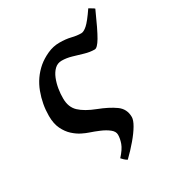

<svg xmlns="http://www.w3.org/2000/svg" viewBox="-187 -655 900 993"><g transform="rotate(-30 263.0 -158.0)"><path d="M526.4 -528.3Q481.4 -426.8 457.8 -386.7Q434.1 -346.7 418.5 -346.7Q390.1 -346.7 359.9 -355.7Q329.6 -364.7 299.3 -373.5Q269 -382.3 240.7 -382.3Q215.8 -382.3 198.2 -365.5Q180.7 -348.6 169.9 -322Q159.2 -295.4 154.3 -265.4Q149.4 -235.4 149.9 -208.5Q149.9 -156.7 181.4 -127.2Q212.9 -97.7 273.9 -74.2Q333.5 -51.3 371.6 -24.2Q409.7 2.9 409.7 51.3Q409.7 69.8 392.6 99.1Q375.5 128.4 346.4 162.8Q317.4 197.3 281.2 232.4Q273.4 228.5 264.6 220.5Q255.9 212.4 251 206.5Q283.2 171.4 292.7 144.5Q302.2 117.7 302.2 95.2Q302.2 75.7 282.7 60.1Q263.2 44.4 234.6 32.2Q206.1 20 178.2 10.7Q163.1 5.9 140.1 -5.4Q117.2 -16.6 94.5 -37.1Q71.8 -57.6 56.4 -89.4Q41 -121.1 41 -167.5Q41 -236.8 65.7 -303Q90.3 -369.1 143.6 -415Q169.9 -437 204.8 -452.9Q239.7 -468.8 276.4 -468.8Q315.9 -468.8 345 -461.4Q374 -454.1 400.4 -454.1Q415 -454.1 436 -472.7Q457 -491.2 495.6 -547.9Q500 -544.9 511.7 -538.3Q523.4 -531.7 526.4 -528.3Z"/></g></svg>

Font: Gentium Plus
Style: Bold
Weight: 700
Designer: Victor Gaultney, Annie Olsen, Iska Routamaa, Becca Hirsbrunner
Foundry: SIL International
Version: Version 6.101